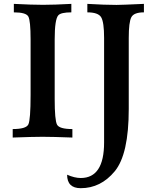

<svg xmlns="http://www.w3.org/2000/svg" viewBox="-20 -712 801 996"><path d="M355.5 1.5Q251.5 -2.4 200.7 -2.4Q151.9 -2.4 45.9 1.5V-42.5Q115.2 -42.5 127 -66.4Q138.7 -90.3 138.7 -219.2V-507.3Q138.7 -604.5 127 -626.2Q115.2 -647.9 51.8 -647.9V-691.9Q145.5 -687 203.6 -687Q260.7 -687 350.1 -691.9V-647.9Q296.4 -647.9 282.7 -632.8Q263.7 -612.3 263.7 -507.8V-197.8Q263.7 -88.4 275.9 -65.4Q288.1 -42.5 355.5 -42.5ZM398.9 264.2Q328.1 264.2 328.1 194.3Q366.7 211.4 398.9 211.4Q520 211.4 520 26.9V-515.6Q520 -596.7 504.9 -622.3Q489.7 -647.9 433.1 -647.9V-691.9Q523.9 -686.5 584.5 -686.5Q609.4 -686.5 726.6 -691.9V-647.9Q674.8 -647.9 661.4 -622.8Q647.9 -597.7 647.9 -514.6V-147Q647.9 88.4 575.4 176.3Q502.9 264.2 398.9 264.2Z"/></svg>

Font: Kelvinch
Style: Bold
Weight: 700
Designer: Paul James Miller
Foundry: High-Logic / Made with FontCreator
Version: Version 3.501;March 28, 2021;FontCreator 13.0.0.2683 64-bit